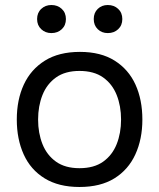

<svg xmlns="http://www.w3.org/2000/svg" viewBox="-20 -740 635 766"><path d="M297 6Q214 6 158 -28.5Q102 -63 74.5 -124Q47 -185 47 -263Q47 -342 75 -402.5Q103 -463 159 -498Q215 -533 299 -533Q382 -533 437.5 -498Q493 -463 520.5 -402.5Q548 -342 548 -263Q548 -185 520 -124Q492 -63 436.5 -28.5Q381 6 297 6ZM297 -69Q355 -69 391.5 -95Q428 -121 445.5 -165Q463 -209 463 -263Q463 -317 445.5 -361Q428 -405 391.5 -431Q355 -457 297 -457Q240 -457 203.5 -431Q167 -405 149.5 -361Q132 -317 132 -263Q132 -209 149.5 -165Q167 -121 203.5 -95Q240 -69 297 -69ZM410 -608Q386 -608 370 -623.5Q354 -639 354 -664Q354 -689 370 -704.5Q386 -720 410 -720Q435 -720 451.5 -704.5Q468 -689 468 -664Q468 -639 451.5 -623.5Q435 -608 410 -608ZM185 -608Q161 -608 144.5 -623.5Q128 -639 128 -664Q128 -689 144.5 -704.5Q161 -720 185 -720Q210 -720 226.5 -704.5Q243 -689 243 -664Q243 -639 226.5 -623.5Q210 -608 185 -608Z"/></svg>

Font: Onest
Style: Regular
Weight: 400
Designer: Dmitri Voloshin, Andrey Kudryavtsev
Foundry: Dmitri Voloshin, Andrey Kudryavtsev
Version: Version 1.000;gftools[0.9.33]